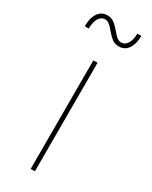

<svg xmlns="http://www.w3.org/2000/svg" viewBox="-187 -749 625 792"><g transform="rotate(30 125.0 -353.5)"><path d="M115 -517H135V0H115ZM115 -658Q103 -673 93.5 -680.5Q84 -688 73 -688Q55 -688 44 -670Q33 -652 33 -621H14Q14 -661 29.5 -684Q45 -707 73 -707Q92 -707 105.5 -697Q119 -687 135 -668Q147 -653 156.5 -645.5Q166 -638 177 -638Q195 -638 206 -656Q217 -674 217 -703H236Q236 -665 220.5 -642Q205 -619 177 -619Q158 -619 144.5 -629Q131 -639 115 -658Z"/></g></svg>

Font: iiserrat Thin
Style: Regular
Weight: 100
Designer: Akira Ohta
Foundry: Akira Ohta
Version: Version 1.200;Glyphs 3.3.1 (3343)